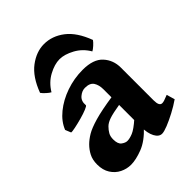

<svg xmlns="http://www.w3.org/2000/svg" viewBox="-201 -793 915 915"><g transform="rotate(-45 256.5 -335.5)"><path d="M510.7 -59.6Q483.4 -40.5 451.4 -23.7Q419.4 -6.8 392.6 3.9Q365.7 14.6 352.5 14.6Q331.5 14.6 317.9 -11Q304.2 -36.6 304.2 -80.1V-333Q304.2 -362.3 292 -381.3Q279.8 -400.4 246.6 -400.4Q226.1 -400.4 207.3 -384.3Q188.5 -368.2 191.4 -338.9Q191.9 -334.5 172.9 -326.7Q153.8 -318.8 127.2 -311.5Q100.6 -304.2 78.1 -299.6Q55.7 -294.9 49.8 -296.4L38.1 -325.2Q54.2 -366.2 94 -398.7Q133.8 -431.2 187.7 -450Q241.7 -468.8 299.8 -468.8Q371.6 -468.8 403.8 -433.3Q436 -397.9 436 -347.7V-126Q436 -87.9 455.6 -87.9Q462.4 -87.9 470.7 -90.6Q479 -93.3 498.5 -101.1ZM309.1 -228.5Q255.4 -219.7 231.9 -211.7Q208.5 -203.6 196.3 -191.4Q183.6 -178.7 175.8 -165Q168 -151.4 168 -131.3Q168 -100.1 183.1 -89.1Q198.2 -78.1 210.9 -78.1Q226.6 -78.1 248.5 -86.9Q270.5 -95.7 309.1 -129.9L313 -69.3Q267.1 -20 221.7 -2.7Q176.3 14.6 143.1 14.6Q114.7 14.6 88.6 1.7Q62.5 -11.2 45.9 -37.1Q29.3 -63 29.3 -100.6Q29.3 -132.3 41 -155Q52.7 -177.7 70.8 -195.8Q86.9 -211.9 110.8 -226.3Q134.8 -240.7 181.2 -254.2Q227.5 -267.6 309.1 -279.8ZM78.6 -534.7Q107.9 -613.3 156.2 -649.7Q204.6 -686 255.9 -686Q311 -686 358.4 -649.7Q405.8 -613.3 435.1 -534.7Q429.2 -525.9 416 -513.9Q402.8 -502 394.5 -498Q370.6 -539.1 330.6 -560.8Q290.5 -582.5 257.8 -582.5Q223.6 -582.5 183.8 -561Q144 -539.6 119.1 -498Q110.8 -502 97.7 -513.9Q84.5 -525.9 78.6 -534.7Z"/></g></svg>

Font: Gentium Book Plus
Style: Bold
Weight: 700
Designer: Victor Gaultney, Annie Olsen, Iska Routamaa, Becca Hirsbrunner
Foundry: SIL International
Version: Version 6.101